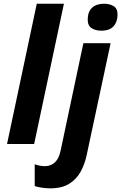

<svg xmlns="http://www.w3.org/2000/svg" viewBox="-20 -780 657 1040"><path d="M18.1 0 179.2 -759.8H326.2L165 0ZM528.8 -613.8Q497.6 -613.8 476.3 -627.4Q455.1 -641.1 455.1 -673.8Q455.1 -715.8 478.5 -737.8Q502 -759.8 543.9 -759.8Q573.2 -759.8 595 -747.1Q616.7 -734.4 616.7 -701.2Q616.7 -662.1 595.2 -637.9Q573.7 -613.8 528.8 -613.8ZM252.9 240.2Q229.5 240.2 206.3 236.6Q183.1 232.9 168 228V109.9Q197.3 120.1 223.6 120.1Q253.9 120.1 276.4 100.3Q298.8 80.6 308.1 37.1L431.6 -545.9H579.1L449.7 59.1Q439.5 108.9 416.7 150.1Q394 191.4 354.2 215.8Q314.5 240.2 252.9 240.2Z"/></svg>

Font: Open Sans
Style: Bold Italic
Weight: 700
Italic angle: -12°
Designer: Monotype Design Team
Foundry: Monotype Imaging Inc.
Version: Version 3.003; ttfautohint (v1.8.4)